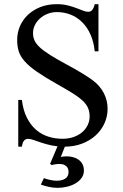

<svg xmlns="http://www.w3.org/2000/svg" viewBox="-20 -698 596 934"><path d="M388.2 131.8Q388.2 151.9 377 167.5Q365.7 183.1 347.7 193.8Q329.6 204.6 306.4 210.2Q283.2 215.8 259.8 215.8Q239.3 215.8 218.3 211.2Q197.3 206.5 178.7 200.2L193.4 168.5Q199.7 170.9 207.8 173.3Q215.8 175.8 224.4 177.5Q232.9 179.2 240.7 180.2Q248.5 181.2 254.9 181.2Q282.7 181.2 298.1 170.4Q313.5 159.7 313.5 138.7Q313.5 121.6 303.5 111.6Q293.5 101.6 276.9 100.1Q265.1 99.1 253.4 100.6Q241.7 102.1 231.9 105L223.6 99.1L259.8 13.7Q245.6 12.2 232.9 9.8Q205.1 3.9 183.1 -3.4Q161.1 -10.7 144.5 -16.6Q127.9 -22.5 116.2 -22.5Q104.5 -22.5 97.2 -14.2Q89.8 -5.9 86.4 15.6H68.8V-211.9H86.4Q92.8 -160.6 111.1 -124.8Q129.4 -88.9 156 -66.2Q182.6 -43.5 215.6 -33.2Q248.5 -22.9 283.7 -22.9Q314 -22.9 338.6 -31.7Q363.3 -40.5 380.4 -55.4Q397.5 -70.3 406.7 -89.8Q416 -109.4 416 -131.3Q416 -155.8 407.5 -174.3Q398.9 -192.9 379.9 -210.2Q360.8 -227.5 330.3 -246.3Q299.8 -265.1 256.3 -289.6Q197.3 -322.8 159.7 -348.9Q122.1 -375 100.6 -399.2Q79.1 -423.3 71.3 -448Q63.5 -472.7 63.5 -503.4Q63.5 -538.6 76.9 -570.1Q90.3 -601.6 115.5 -625.5Q140.6 -649.4 176.3 -663.6Q211.9 -677.7 256.3 -677.7Q285.2 -677.7 308.8 -671.9Q332.5 -666 351.1 -658.9Q369.6 -651.9 384 -646.2Q398.4 -640.6 409.2 -640.6Q420.4 -640.6 428 -648.7Q435.5 -656.7 440.9 -677.7H459V-448.2H440.9Q436 -495.1 419.9 -530.8Q403.8 -566.4 379.2 -590.6Q354.5 -614.7 323.2 -627Q292 -639.2 256.8 -639.2Q232.9 -639.2 211.7 -630.9Q190.4 -622.6 174.8 -608.6Q159.2 -594.7 149.9 -576.2Q140.6 -557.6 140.6 -537.1Q140.6 -517.6 147.9 -501.2Q155.3 -484.9 173.8 -467.5Q192.4 -450.2 224.4 -430.2Q256.3 -410.2 305.2 -383.8Q352.5 -358.4 383.5 -339.1Q414.6 -319.8 432.1 -306.6Q465.8 -281.7 484.6 -245.8Q503.4 -210 503.4 -168.9Q503.4 -131.3 488 -97.7Q472.7 -64 444.8 -38.8Q417 -13.7 378.4 1Q340.8 15.1 295.4 15.6L275.9 65.4Q289.1 62.5 304.7 62.5Q320.8 62.5 335.9 66.7Q351.1 70.8 362.5 79.1Q374 87.4 381.1 100.6Q388.2 113.8 388.2 131.8Z"/></svg>

Font: Doulos SIL APac
Style: Regular
Weight: 400
Designer: Walt Agee, Victor Gaultney, Peter Martin, Debbi Hosken, Becca Hirsbrunner
Foundry: SIL International
Version: Version 5.000